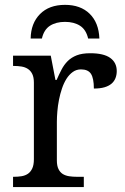

<svg xmlns="http://www.w3.org/2000/svg" viewBox="-20 -763 511 783"><path d="M321.8 0H33.2V-42H36.1Q53.2 -42 68.1 -44.4Q83 -46.9 94 -54.4Q105 -62 111.6 -76.2Q118.2 -90.3 118.2 -113.8V-425.8Q118.2 -447.8 111.6 -461.2Q105 -474.6 93.8 -481.9Q82.5 -489.3 67.6 -491.7Q52.7 -494.1 36.1 -494.1H33.2V-536.1H187L206.1 -437H210.9Q220.7 -459.5 231 -479.2Q241.2 -499 256.1 -513.9Q271 -528.8 293 -537.4Q314.9 -545.9 348.1 -545.9Q402.8 -545.9 429.4 -526.9Q456.1 -507.8 456.1 -473.1Q456.1 -457.5 450.9 -444.3Q445.8 -431.2 434.6 -421.6Q423.3 -412.1 405.8 -407Q388.2 -401.9 362.8 -401.9Q362.8 -443.4 351.1 -461.7Q339.4 -480 310.1 -480Q291.5 -480 276.9 -469.5Q262.2 -459 251.2 -441.7Q240.2 -424.3 232.7 -401.9Q225.1 -379.4 220.5 -355.7Q215.8 -332 213.9 -308.6Q211.9 -285.2 211.9 -266.1V-108.9Q211.9 -86.9 218.5 -73.5Q225.1 -60.1 236.3 -53.2Q247.6 -46.4 262.5 -44.2Q277.3 -42 293.9 -42H321.8ZM385.3 -606H339.4Q331.1 -642.1 306.4 -658Q281.7 -673.8 245.1 -673.8Q208.5 -673.8 183.8 -658Q159.2 -642.1 150.9 -606H105Q106 -668 143.1 -705.6Q180.2 -743.2 245.1 -743.2Q308.6 -743.2 345.7 -706.8Q382.8 -670.4 385.3 -606Z"/></svg>

Font: Droid Serif
Style: Regular
Weight: 400
Designer: Monotype Design team
Foundry: Monotype Imaging Inc.
Version: Version 1.03